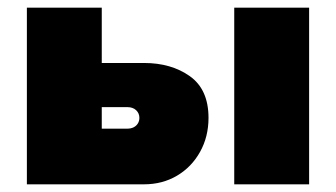

<svg xmlns="http://www.w3.org/2000/svg" viewBox="-20 -480 875 500"><path d="M590 -460V0H785V-460ZM50 -460V0H245V-460ZM212 -201H312Q326 -201 334.5 -193Q343 -185 343 -173Q343 -165 339 -158.5Q335 -152 328 -148.5Q321 -145 312 -145H212V0H355Q403 0 441 -22.5Q479 -45 501 -84.5Q523 -124 523 -173Q523 -247 474.5 -281.5Q426 -316 355 -316H212Z"/></svg>

Font: Jost Black
Style: Regular
Weight: 900
Version: Version 3.710